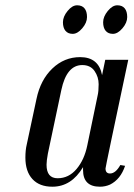

<svg xmlns="http://www.w3.org/2000/svg" viewBox="-20 -696 505 726"><path d="M396 -40Q417 -40 435 -72L453 -69Q436 -18 396 2Q378 10 358 10Q294 10 294 -53V-64Q250 10 178 10Q129 10 102.5 -19Q76 -48 76 -100Q76 -128 81 -149L118 -322Q133 -394 178 -437Q223 -480 283 -480Q353 -480 366 -412L378 -470H465Q379 -65 379 -59Q379 -40 396 -40ZM349 -334Q353 -350 353 -377.5Q353 -405 337.5 -427.5Q322 -450 291 -450Q232 -450 212 -356L161 -115Q156 -88 156 -73Q156 -22 198 -22Q240 -22 269.5 -57Q299 -92 310 -146ZM423.5 -676Q442 -676 451.5 -664.5Q461 -653 461 -631.5Q461 -610 443 -589Q425 -568 407 -568Q389 -568 379.5 -579.5Q370 -591 370 -612Q370 -633 387.5 -654.5Q405 -676 423.5 -676ZM271.5 -676Q290 -676 299.5 -664.5Q309 -653 309 -631.5Q309 -610 291 -589Q273 -568 255 -568Q237 -568 227.5 -579.5Q218 -591 218 -612Q218 -633 235.5 -654.5Q253 -676 271.5 -676Z"/></svg>

Font: Trochut
Style: Italic
Weight: 400
Italic angle: -12°
Designer: Andreu Balius
Foundry: Andreu Balius
Version: Version 1.001